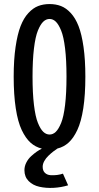

<svg xmlns="http://www.w3.org/2000/svg" viewBox="-20 -726 490 947"><path d="M316 188Q281.5 198.5 244.2 200.5Q207 202.5 174.5 195.2Q142 188 121.2 167Q100.5 146 100.5 113.5Q100.5 94 109.8 75.8Q119 57.5 134 44Q149 30.5 161.2 22Q173.5 13.5 186.5 7Q155 -0.5 130.8 -22.2Q106.5 -44 87.2 -84.5Q68 -125 57.8 -191.5Q47.5 -258 47.5 -348Q47.5 -431 56.8 -494.2Q66 -557.5 81.5 -597.2Q97 -637 120 -661.8Q143 -686.5 168.2 -696.2Q193.5 -706 224.5 -706Q255.5 -706 280.8 -696.2Q306 -686.5 329 -661.8Q352 -637 367.5 -597.2Q383 -557.5 392 -494.2Q401 -431 401 -348Q401 -258 390.8 -191.8Q380.5 -125.5 361.5 -85Q342.5 -44.5 318.5 -22.8Q294.5 -1 263.5 6.5Q252.5 13.5 242 21.8Q231.5 30 218.8 42.2Q206 54.5 198.2 68.8Q190.5 83 190.5 96.5Q190.5 116 201.5 126.5Q212.5 137 229.5 138Q246.5 139 261.8 137Q277 135 290.5 130.5ZM308 -348Q308 -429 301 -487Q294 -545 281.5 -575.5Q269 -606 255.2 -619.2Q241.5 -632.5 224.5 -632.5Q207.5 -632.5 193.5 -619.2Q179.5 -606 167 -575.5Q154.5 -545 147.5 -487Q140.5 -429 140.5 -348Q140.5 -266.5 147.5 -208.5Q154.5 -150.5 167 -119.8Q179.5 -89 193.5 -75.8Q207.5 -62.5 224.5 -62.5Q241.5 -62.5 255.2 -75.8Q269 -89 281.5 -119.5Q294 -150 301 -208.2Q308 -266.5 308 -348Z"/></svg>

Font: League Mono Condensed
Style: Regular
Weight: 400
Width: 1
Designer: Tyler Finck
Foundry: The League of Moveable Type / Tyler Finck
Version: Version 2.210